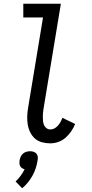

<svg xmlns="http://www.w3.org/2000/svg" viewBox="-20 -755 490 1022"><path d="M247 8Q224 8 202.5 2Q181 -4 165.5 -18Q150 -32 140.5 -51.5Q131 -71 127.5 -93Q124 -115 125 -138Q126 -161 130 -184L209 -662H104V-735H304L211 -172Q209 -161 208.5 -150Q208 -139 208 -128Q208 -117 209.5 -106.5Q211 -96 215.5 -87Q220 -78 228.5 -72Q237 -66 248 -66Q260 -66 270 -71.5Q280 -77 288.5 -86.5Q297 -96 302.5 -106.5Q308 -117 312 -128L380 -95Q372 -75 359 -56Q346 -37 329 -22Q312 -7 290.5 0.5Q269 8 247 8ZM98 247 63 211Q78 197 90 180.5Q102 164 111 146Q103 144 96.5 139.5Q90 135 87 128.5Q84 122 83.5 114.5Q83 107 84 99Q86 89 90 79.5Q94 70 102 63Q110 56 120 53Q130 50 140 50Q150 50 159 53Q168 56 174 63Q180 70 181 79.5Q182 89 180 99Q177 119 170.5 139.5Q164 160 153.5 179Q143 198 129 215.5Q115 233 98 247Z"/></svg>

Font: Iosevka Etoile
Style: Italic
Weight: 400
Italic angle: -9°
Designer: Belleve Invis
Foundry: Belleve Invis
Version: Version 22.1.2; ttfautohint (v1.8.4)